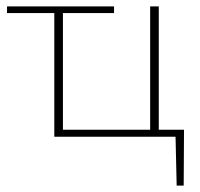

<svg xmlns="http://www.w3.org/2000/svg" viewBox="-20 -428 626 601"><path d="M450 0V-408H477V0ZM2 -387V-408H337V-387ZM163 0V-22H464V0ZM150 0V-408H177V0ZM463 0V-22H556L544 0ZM533 153 529 -22H556L555 153Z"/></svg>

Font: Ysabeau Office Thin
Style: Regular
Weight: 250
Designer: Christian Thalmann (Catharsis Fonts)
Version: Version 2.001;gftools[0.9.30]; featfreeze: tnum,lnum,ss02